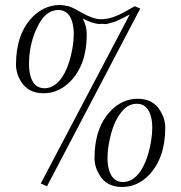

<svg xmlns="http://www.w3.org/2000/svg" viewBox="-20 -734 724 768"><path d="M311 -660C336 -647 358 -639 376 -638C376 -638 376 -638 376 -638C385 -639 393 -639 398 -638C403 -637 409 -638 418 -641C426 -643 432 -645 436 -646C439 -647 445 -649 453 -653C460 -656 466 -659 469 -661C472 -662 478 -665 485 -669C492 -672 496 -675 499 -676C499 -676 143 0 143 0C143 0 168 11 168 11C168 11 541 -700 541 -700C541 -700 519 -709 519 -709C519 -709 519 -709 519 -709C517 -708 506 -702 485 -690C464 -678 446 -670 431 -665C416 -660 399 -657 382 -657C364 -657 340 -665 311 -681C311 -681 311 -681 311 -681C285 -696 266 -706 254 -709C241 -712 229 -714 217 -714C217 -714 217 -714 217 -714C175 -713 139 -696 109 -665C109 -665 109 -665 109 -665C66 -620 44 -557 44 -476C44 -476 44 -476 44 -476C44 -452 51 -429 64 -408C64 -408 64 -408 64 -408C83 -377 113 -361 154 -361C195 -361 230 -377 261 -408C261 -408 261 -408 261 -408C305 -453 327 -516 327 -596C327 -596 327 -596 327 -596C327 -618 322 -639 311 -660C311 -660 311 -660 311 -660ZM269 -537C260 -489 246 -451 227 -423C207 -395 184 -381 158 -381C132 -381 114 -395 104 -423C104 -423 104 -423 104 -423C99 -438 96 -456 96 -477C96 -477 96 -477 96 -477C96 -528 106 -576 127 -621C127 -621 127 -621 127 -621C149 -670 178 -694 213 -694C213 -694 213 -694 213 -694C239 -694 257 -680 267 -652C267 -652 267 -652 267 -652C272 -637 275 -619 275 -600C275 -581 273 -560 269 -537C269 -537 269 -537 269 -537ZM423 -291C423 -291 423 -291 423 -291C380 -246 358 -183 358 -101C358 -101 358 -101 358 -101C358 -78 365 -55 378 -34C378 -34 378 -34 378 -34C397 -2 427 14 468 14C509 14 545 -2 576 -34C576 -34 576 -34 576 -34C619 -79 641 -142 641 -224C641 -224 641 -224 641 -224C641 -247 634 -270 621 -291C621 -291 621 -291 621 -291C602 -323 572 -339 531 -339C490 -339 454 -323 423 -291ZM583 -162C574 -114 560 -76 541 -48C521 -20 498 -6 472 -6C446 -6 428 -20 418 -48C418 -48 418 -48 418 -48C413 -63 410 -80 410 -100C410 -119 412 -140 416 -162C416 -162 416 -162 416 -162C425 -211 439 -249 459 -277C478 -305 501 -319 527 -319C553 -319 571 -305 581 -277C581 -277 581 -277 581 -277C586 -262 589 -245 589 -226C589 -206 587 -185 583 -162C583 -162 583 -162 583 -162Z"/></svg>

Font: Cinzel Utterance
Style: Regular
Weight: 500
Designer: Natanael Gama
Foundry: ""
Version: ""